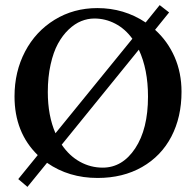

<svg xmlns="http://www.w3.org/2000/svg" viewBox="-20 -690 770 755"><path d="M87.9 44.9 51.8 14.2 128.4 -80.1Q37.1 -168.9 37.1 -311Q37.1 -408.2 78.6 -487.3Q120.1 -566.4 194.8 -612.3Q269.5 -658.2 362.8 -658.2Q467.8 -658.2 552.7 -601.6L607.9 -669.9L645 -641.1L589.8 -572.8Q639.2 -528.3 666.5 -466.1Q693.8 -403.8 693.8 -329.1Q693.8 -229.5 653.8 -152.8Q613.8 -76.2 538.6 -33.2Q463.4 9.8 363.8 9.8Q250.5 9.8 165 -49.8ZM351.1 -617.2Q324.7 -617.2 299.3 -606.9Q273.9 -596.7 250 -574Q226.1 -551.3 208 -518.3Q189.9 -485.4 179 -436.3Q168 -387.2 168 -328.1Q168 -234.9 198.2 -166L500.5 -537.6Q472.2 -576.7 433.3 -596.9Q394.5 -617.2 351.1 -617.2ZM525.9 -494.6 222.7 -121.1Q252.4 -77.1 294.2 -54Q335.9 -30.8 383.8 -30.8Q461.4 -30.8 511.7 -106.7Q562 -182.6 562 -310.1Q562 -417.5 525.9 -494.6Z"/></svg>

Font: Linux Libertine G
Style: Semibold
Weight: 600
Designer: Philipp H. Poll
Foundry: Philipp H. Poll
Version: Version 5.1.1